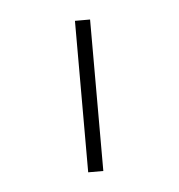

<svg xmlns="http://www.w3.org/2000/svg" viewBox="-31 -757 267 287"><g transform="rotate(-5 102.5 -613.5)"><path d="M113.6 -727.3V-500H90.9V-727.3Z"/></g></svg>

Font: Inter P Thin
Style: Regular
Weight: 100
Designer: Rasmus Andersson
Foundry: rsms
Version: Version 3.018;git-588b23468